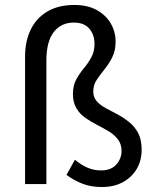

<svg xmlns="http://www.w3.org/2000/svg" viewBox="-20 -742 620 774"><path d="M390 12Q348 12 313.5 -1Q279 -14 248 -37L282 -98Q309 -76 334 -65.5Q359 -55 387 -55Q428 -55 449 -79Q470 -103 470 -133Q470 -161 455.5 -180Q441 -199 418.5 -212.5Q396 -226 371.5 -238.5Q347 -251 324.5 -266.5Q302 -282 288 -305.5Q274 -329 274 -363Q274 -397 287 -421Q300 -445 317.5 -466Q335 -487 348 -510.5Q361 -534 361 -565Q361 -602 340 -626.5Q319 -651 278 -651Q226 -651 196.5 -612.5Q167 -574 167 -498V0H81V-513Q81 -576 104 -623Q127 -670 171.5 -696Q216 -722 280 -722Q333 -722 370 -701.5Q407 -681 426.5 -647.5Q446 -614 446 -574Q446 -537 432 -510Q418 -483 400.5 -461.5Q383 -440 369.5 -419.5Q356 -399 356 -373Q356 -350 370 -334Q384 -318 406.5 -306Q429 -294 453.5 -281Q478 -268 500.5 -250Q523 -232 537 -205.5Q551 -179 551 -138Q551 -95 531.5 -61.5Q512 -28 476 -8Q440 12 390 12Z"/></svg>

Font: Assistant Medium
Style: Regular
Weight: 500
Designer: Hebrew By Ben Nathan, Latin by Paul Hunt
Version: Version 3.000